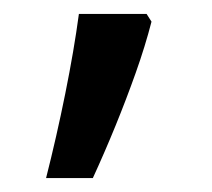

<svg xmlns="http://www.w3.org/2000/svg" viewBox="-20 -136 303 275"><path d="M190 -116 197 -105Q188 -70 174.5 -32Q161 6 145.5 44Q130 82 113 119H46Q61 60 73.5 -2Q86 -64 93 -116Z"/></svg>

Font: hexkannada15
Style: Book
Weight: 400
Designer: Jelle Bosma - Monotype Design Team
Foundry: Monotype Imaging Inc.
Version: Version 2.003